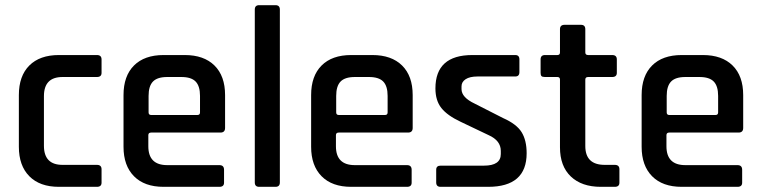

<svg xmlns="http://www.w3.org/2000/svg" viewBox="-20 -723 2943 743"><path d="M373 -68V-16Q373 0 355 0H208Q134 0 93.5 -41Q53 -82 53 -155V-355Q53 -429 93.5 -469.5Q134 -510 208 -510H355Q373 -510 373 -493V-441Q373 -425 355 -425H222Q150 -425 150 -351V-159Q150 -85 222 -85H355Q373 -85 373 -68Z M829 0H613Q539 0 498.5 -41Q458 -82 458 -155V-355Q458 -429 498.5 -469.5Q539 -510 613 -510H695Q769 -510 810 -469.5Q851 -429 851 -355V-228Q851 -210 833 -210H565Q554 -210 554 -200V-157Q554 -84 627 -84H829Q847 -84 847 -66V-16Q847 0 829 0ZM565 -278H744Q754 -278 754 -288V-352Q754 -390 737 -407.5Q720 -425 682 -425H627Q589 -425 572 -407.5Q555 -390 555 -352V-288Q555 -278 565 -278Z M1046 0H983Q966 0 966 -17V-686Q966 -703 983 -703H1046Q1063 -703 1063 -686V-17Q1063 0 1046 0Z M1555 0H1339Q1265 0 1224.5 -41Q1184 -82 1184 -155V-355Q1184 -429 1224.5 -469.5Q1265 -510 1339 -510H1421Q1495 -510 1536 -469.5Q1577 -429 1577 -355V-228Q1577 -210 1559 -210H1291Q1280 -210 1280 -200V-157Q1280 -84 1353 -84H1555Q1573 -84 1573 -66V-16Q1573 0 1555 0ZM1291 -278H1470Q1480 -278 1480 -288V-352Q1480 -390 1463 -407.5Q1446 -425 1408 -425H1353Q1315 -425 1298 -407.5Q1281 -390 1281 -352V-288Q1281 -278 1291 -278Z M1869 0H1685Q1668 0 1668 -17V-66Q1668 -82 1685 -82H1853Q1918 -82 1918 -127V-139Q1918 -179 1871 -200L1762 -252Q1711 -276 1688 -305Q1665 -334 1665 -381Q1665 -510 1808 -510H1974Q1990 -510 1990 -493V-444Q1990 -427 1974 -427H1828Q1798 -427 1782 -416.5Q1766 -406 1766 -389V-378Q1766 -346 1817 -322L1927 -266Q1979 -243 1998.5 -211.5Q2018 -180 2018 -130Q2018 0 1869 0Z M2137 -425H2089Q2079 -425 2075.5 -428.5Q2072 -432 2072 -441V-493Q2072 -510 2089 -510H2137Q2147 -510 2147 -520V-610Q2147 -627 2165 -627H2228Q2245 -627 2245 -610V-520Q2245 -510 2256 -510H2349Q2367 -510 2367 -493V-441Q2367 -425 2349 -425H2256Q2245 -425 2245 -415V-158Q2245 -85 2320 -85H2359Q2377 -85 2377 -68V-16Q2377 0 2359 0H2305Q2231 0 2189 -40Q2147 -80 2147 -153V-415Q2147 -425 2137 -425Z M2834 0H2618Q2544 0 2503.5 -41Q2463 -82 2463 -155V-355Q2463 -429 2503.5 -469.5Q2544 -510 2618 -510H2700Q2774 -510 2815 -469.5Q2856 -429 2856 -355V-228Q2856 -210 2838 -210H2570Q2559 -210 2559 -200V-157Q2559 -84 2632 -84H2834Q2852 -84 2852 -66V-16Q2852 0 2834 0ZM2570 -278H2749Q2759 -278 2759 -288V-352Q2759 -390 2742 -407.5Q2725 -425 2687 -425H2632Q2594 -425 2577 -407.5Q2560 -390 2560 -352V-288Q2560 -278 2570 -278Z"/></svg>

Font: Rajdhani SemiBold
Style: Regular
Weight: 600
Designer: Satya Rajpurohit, Jyotish Sonowal
Foundry: Indian Type Foundry
Version: Version 1.201 February 1, 2022